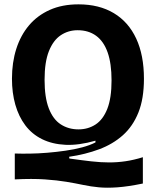

<svg xmlns="http://www.w3.org/2000/svg" viewBox="-20 -694 717 883"><path d="M637 150Q569 164 520.5 167.5Q472 171 435 167.5Q398 164 362.5 156.5Q327 149 285 142Q243 135 186 131Q129 127 48 131V12Q78 13 116.5 12.5Q155 12 197.5 8.5Q240 5 281.5 -1Q323 -7 358.5 -16.5Q394 -26 419 -39V-47Q342 -25 281 -28Q220 -31 173.5 -54Q127 -77 96.5 -117.5Q66 -158 50.5 -212.5Q35 -267 35 -332Q35 -407 55 -469.5Q75 -532 113.5 -577.5Q152 -623 209 -648.5Q266 -674 341 -674Q436 -674 503.5 -633.5Q571 -593 606.5 -516.5Q642 -440 642 -332Q642 -240 616.5 -176.5Q591 -113 545 -72Q499 -31 436 -7.5Q373 16 298 27L299 35Q355 43 399.5 48Q444 53 482 53Q520 53 557.5 47.5Q595 42 637 29ZM341 -99Q385 -99 419.5 -121.5Q454 -144 473.5 -193.5Q493 -243 493 -324Q493 -402 475 -453Q457 -504 422 -529.5Q387 -555 337 -555Q294 -555 259.5 -532Q225 -509 205 -459Q185 -409 185 -327Q185 -246 204.5 -195.5Q224 -145 259.5 -122Q295 -99 341 -99Z"/></svg>

Font: Bricolage Grotesque 72pt
Style: Bold
Weight: 700
Designer: Mathieu Triay
Foundry: Atelier Triay
Version: Version 1.001;gftools[0.9.33.dev8+g029e19f]